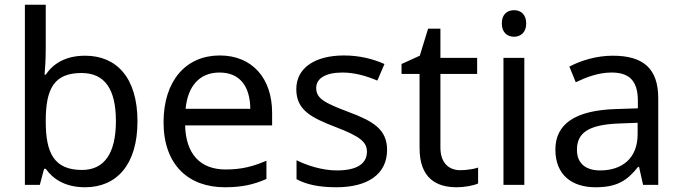

<svg xmlns="http://www.w3.org/2000/svg" viewBox="-20 -780 2878 810"><path d="M173 -575V-760H85V0H148L166 -68H173C203 -25 255 10 339 10C471 10 560 -84 560 -268C560 -452 472 -545 339 -545C255 -545 203 -510 173 -465H168C170 -487 173 -530 173 -575ZM324 -472C422 -472 469 -404 469 -269C469 -136 422 -63 326 -63C208 -63 173 -135 173 -267V-271C173 -408 210 -472 324 -472Z M907 -546C765 -546 670 -440 670 -264C670 -85 775 10 928 10C1001 10 1049 -1 1104 -25V-102C1048 -78 1000 -65 932 -65C825 -65 764 -130 761 -251H1128V-304C1128 -450 1044 -546 907 -546ZM906 -474C995 -474 1035 -412 1036 -321H763C772 -417 822 -474 906 -474Z M1613 -148C1613 -234 1554 -269 1452 -307C1349 -346 1314 -364 1314 -409C1314 -449 1353 -474 1425 -474C1477 -474 1527 -459 1572 -440L1602 -510C1552 -532 1496 -546 1431 -546C1311 -546 1230 -495 1230 -404C1230 -316 1292 -284 1396 -244C1501 -204 1528 -180 1528 -140C1528 -92 1490 -61 1401 -61C1338 -61 1273 -83 1231 -104V-24C1272 -2 1324 10 1399 10C1530 10 1613 -44 1613 -148Z M1922 -62C1873 -62 1838 -93 1838 -158V-468H1993V-536H1838V-659H1786L1751 -545L1674 -510V-468H1750V-156C1750 -26 1823 10 1907 10C1939 10 1978 3 1997 -6V-73C1980 -67 1948 -62 1922 -62Z M2149 -737C2120 -737 2097 -720 2097 -681C2097 -643 2120 -625 2149 -625C2176 -625 2200 -643 2200 -681C2200 -720 2176 -737 2149 -737ZM2192 -536H2104V0H2192Z M2565 -545C2495 -545 2429 -524 2382 -499L2409 -433C2453 -454 2504 -474 2560 -474C2630 -474 2671 -444 2671 -355V-323L2580 -320C2405 -315 2323 -256 2323 -149C2323 -40 2395 10 2492 10C2582 10 2625 -17 2672 -76H2676L2693 0H2757V-365C2757 -490 2695 -545 2565 -545ZM2591 -259 2670 -262V-214C2670 -110 2602 -61 2512 -61C2454 -61 2414 -88 2414 -148C2414 -216 2457 -254 2591 -259Z"/></svg>

Font: Noto Sans Sinhala UI
Style: Regular
Weight: 400
Designer: Jelle Bosma - Monotype Design Team
Foundry: Monotype Imaging Inc.
Version: Version 2.006